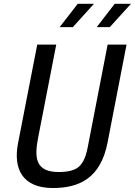

<svg xmlns="http://www.w3.org/2000/svg" viewBox="-20 -960 696 990"><path d="M253 9.5C390 9.5 499 -42.5 534.5 -224.5L632.5 -730H535L432 -199C419.5 -135.5 400.5 -111.5 382 -96.5C362.5 -82 330 -73 283 -73C162.5 -73 156.5 -146.5 176.5 -249.5L270 -730H172L73 -221.5C47.5 -90.5 94.5 9.5 253 9.5ZM287.5 -820H355.5L464.5 -940.5H381ZM478.5 -820H546L655.5 -940.5H571.5Z"/></svg>

Font: Monaspace Argon
Style: Italic
Weight: 400
Italic angle: -11°
Designer: Riley Cran & the Lettermatic Team
Foundry: Lettermatic
Version: Version 1.101 (Monaspace Argon)